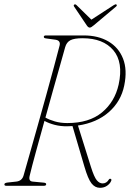

<svg xmlns="http://www.w3.org/2000/svg" viewBox="-20 -865 605 894"><path d="M497.5 -22.5Q493 -10.5 479 -0.5Q465 9.5 445.5 9.5Q422 9.5 405.8 -11.5Q389.5 -32.5 373 -89.5L317.5 -278Q305 -277 293 -277Q262.5 -276.5 235.2 -283.5Q208 -290.5 187 -302Q165.5 -225 146.8 -156.5Q128 -88 118.5 -48Q111.5 -21.5 131.5 -19.5L184 -14.5Q195 -13.5 195 -7.5Q195 0 185 0H8.5Q0 0 0.5 -7Q0.5 -13 14.5 -15L56 -19.5Q82 -22.5 89.5 -47Q100 -84.5 117.5 -145.5Q135 -206.5 155.2 -278.8Q175.5 -351 195.5 -423Q215.5 -495 231.8 -555.8Q248 -616.5 257.5 -653Q263 -676 239 -680L195 -686Q187.5 -687 185.8 -689Q184 -691 184 -694Q184.5 -700 194 -700H370.5Q437 -700 484.8 -672Q532.5 -644 553 -591.8Q573.5 -539.5 558.5 -467Q543.5 -393 487 -343.2Q430.5 -293.5 343 -280.5L403.5 -87.5Q418.5 -40 430.8 -25.5Q443 -11 458 -11Q476 -11 486.5 -28.5Q490.5 -34.5 495.5 -32Q501 -29.5 497.5 -22.5ZM283.5 -645.5Q274.5 -612.5 259.5 -560Q244.5 -507.5 226.8 -444.5Q209 -381.5 191.5 -317.5Q210 -307 236 -299.5Q262 -292 293.5 -292Q395 -292 454.8 -341.5Q514.5 -391 532.5 -471.5Q555 -575 507.8 -631Q460.5 -687 364.5 -687Q326 -687 308 -677.8Q290 -668.5 283.5 -645.5ZM417 -747.5Q404.5 -736.5 398 -736.5Q390.5 -736.5 383.5 -747.5L325 -834.5Q321 -840.5 326.5 -844Q331 -846.5 336.5 -841L405.5 -773.5L509.5 -841Q518.5 -847 522 -844Q526.5 -840 520.5 -834.5Z"/></svg>

Font: Fraunces 144pt S050 Thin
Style: Italic
Weight: 100
Italic angle: -16°
Version: Version 1.000; ttfautohint (v1.8.3)